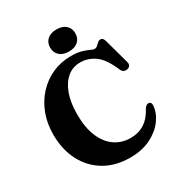

<svg xmlns="http://www.w3.org/2000/svg" viewBox="-211 -1041 1108 1194"><g transform="rotate(-30 342.5 -444.0)"><path d="M659 -195.5Q656.5 -145 621.8 -96.2Q587 -47.5 524.2 -15.5Q461.5 16.5 375 16.5Q269 16.5 191.8 -29.8Q114.5 -76 72.2 -157.8Q30 -239.5 30 -346.5Q30 -426 55.5 -493.2Q81 -560.5 127 -610.2Q173 -660 234.5 -687.8Q296 -715.5 368 -715.5Q415 -715.5 444.8 -706.5Q474.5 -697.5 492 -688.8Q509.5 -680 520 -680Q531 -680 540.2 -688.2Q549.5 -696.5 558.8 -705Q568 -713.5 578.5 -713.5Q589.5 -713.5 595.5 -706.8Q601.5 -700 606.5 -682L655 -505.5Q658.5 -492 651.8 -481.5Q645 -471 631 -468.5Q602 -463 589.5 -492Q551 -583.5 503 -618Q455 -652.5 398 -652.5Q344.5 -652.5 304.8 -619.2Q265 -586 243.2 -525Q221.5 -464 221.5 -382Q221.5 -286 249.2 -220.5Q277 -155 325.8 -121.5Q374.5 -88 437.5 -88Q553.5 -88 610.5 -201.5Q620.5 -214.5 628.5 -218.2Q636.5 -222 644.5 -220Q659.5 -216.5 659 -195.5ZM374 -745.5Q332 -745.5 307.8 -766.8Q283.5 -788 283.5 -825Q283.5 -861 307.8 -882.5Q332 -904 374 -904Q416 -904 440 -882.5Q464 -861 464 -825Q464 -788.5 440 -767Q416 -745.5 374 -745.5Z"/></g></svg>

Font: Fraunces 72pt S050
Style: Bold
Weight: 700
Version: Version 1.000; ttfautohint (v1.8.3)